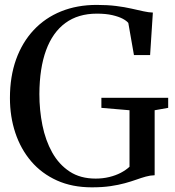

<svg xmlns="http://www.w3.org/2000/svg" viewBox="-20 -772 732 802"><path d="M363.5 10.5Q281.5 10.5 217.8 -18.2Q154 -47 110.2 -98.2Q66.5 -149.5 44 -217.2Q21.5 -285 21.5 -362.5Q21.5 -452 47.2 -523.8Q73 -595.5 120.8 -646.5Q168.5 -697.5 235.2 -724.5Q302 -751.5 384 -751.5Q429 -751.5 465 -747Q501 -742.5 529.2 -736Q557.5 -729.5 579.5 -724.8Q601.5 -720 618.5 -719.5L607 -542H539.5L516 -676Q509 -685 492.5 -693.8Q476 -702.5 449 -708.8Q422 -715 384.5 -715Q306.5 -715 253.2 -676Q200 -637 172.5 -562.2Q145 -487.5 144.5 -379Q144.5 -312 157.2 -248.8Q170 -185.5 198 -135.2Q226 -85 270.8 -55.5Q315.5 -26 379.5 -26Q409.5 -26 436.2 -32.5Q463 -39 484.5 -50.2Q506 -61.5 521 -75.5V-311.5L403.5 -321.5V-363.5H682.5V-321.5L626 -311.5V-40Q607 -39.5 588.5 -34.2Q570 -29 549 -21.5Q528 -14 501.8 -6.8Q475.5 0.5 441.8 5.5Q408 10.5 363.5 10.5Z"/></svg>

Font: Merriweather 96pt
Style: Regular
Weight: 400
Version: Version 2.100